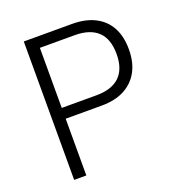

<svg xmlns="http://www.w3.org/2000/svg" viewBox="-128 -812 855 919"><g transform="rotate(-20 299.5 -352.5)"><path d="M94 0V-705H340Q408 -705 456 -680.5Q504 -656 529 -610Q554 -564 554 -498Q554 -432 528.5 -385.5Q503 -339 455.5 -314Q408 -289 340 -289H156V0ZM156 -344H333Q411 -344 451 -382.5Q491 -421 491 -497Q491 -574 451 -612Q411 -650 333 -650H156Z"/></g></svg>

Font: Nunito Sans 10pt SemiCondensed Light
Style: Regular
Weight: 300
Width: 4
Designer: Vernon Adams
Foundry: Vernon Adams
Version: Version 3.101;gftools[0.9.27]